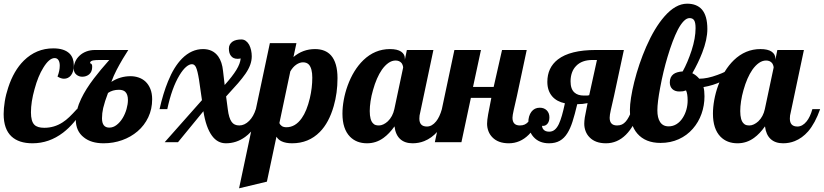

<svg xmlns="http://www.w3.org/2000/svg" viewBox="-33 -771 4467 1041"><path d="M29.3 -31.2Q-13.2 -70.8 -13.2 -152.8Q-13.2 -183.6 -7.1 -221.4Q-1 -259.3 11.7 -296.9Q41.5 -388.2 96.2 -442.4Q163.6 -508.8 255.9 -508.8Q315.9 -508.8 344.7 -480Q367.2 -457 367.2 -417Q367.2 -381.8 351.6 -362.3Q336.9 -344.2 314 -344.2Q297.4 -344.2 278.8 -356Q291 -387.7 291 -415Q291 -434.1 283.9 -445.1Q276.9 -456.1 263.2 -456.1Q233.9 -456.1 202.1 -404.3Q173.3 -358.4 154.3 -287.6Q134.8 -218.3 134.8 -162.1Q134.8 -113.3 153.3 -94.7Q169.4 -78.1 207 -78.1Q261.2 -78.1 306.2 -107.4Q325.2 -119.6 342.8 -136.5Q360.4 -153.3 383.8 -179.2H418Q370.6 -99.1 309.1 -51.8Q233.4 5.9 143.1 5.9Q69.3 5.9 29.3 -31.2Z M421.9 -25.9Q377.9 -59.6 377.9 -123Q377.9 -174.8 407.2 -235.8Q432.1 -288.1 476.6 -346.2Q510.3 -390.6 559.6 -445.8H510.7Q483.9 -445.8 471.7 -443.4Q455.6 -439.9 455.6 -430.2Q455.6 -427.7 457.5 -427.2Q462.4 -426.3 465.3 -420.4Q466.8 -417 466.8 -408.2Q466.8 -381.8 450.2 -367.7Q434.6 -355 412.6 -355Q395 -355 381.3 -366.2Q366.7 -378.4 366.7 -398.9Q366.7 -418 374.8 -436.3Q382.8 -454.6 397.9 -468.8Q413.1 -483.4 434.6 -491.7Q456.1 -500 482.9 -500H662.6L632.8 -452.1Q612.8 -418 599.6 -392.6Q583 -360.8 570.8 -327.1Q618.7 -357.9 674.8 -357.9Q697.8 -357.9 719 -350.6Q740.2 -343.3 755.9 -328.6Q772.9 -312.5 782.5 -288.3Q792 -264.2 792 -232.9Q792 -179.7 771 -135.3Q750 -90.8 712.9 -59.1Q676.3 -27.8 628.9 -11Q581.5 5.9 528.8 5.9Q461.4 5.9 421.9 -25.9ZM632.3 -131.3Q645.5 -153.3 653.1 -179.9Q660.6 -206.5 660.6 -229Q660.6 -260.3 645 -274.4Q632.8 -284.2 611.8 -284.2Q577.1 -284.2 552.7 -267.1Q534.7 -220.2 526.4 -185.1Q520 -157.2 520 -129.9Q520 -79.1 559.6 -79.1Q580.6 -79.1 599.1 -93.3Q617.7 -107.4 632.3 -131.3Z M1116.2 -35.2Q1083.5 -80.1 1069.8 -168L932.1 0H859.9L1062 -228L1045.9 -339.8Q1038.1 -388.2 1029.3 -406.7Q1021.5 -422.9 1007.8 -422.9Q992.7 -422.9 975.3 -407.7Q958 -392.6 939.9 -362.8Q898.4 -293.9 874 -179.2H832Q851.6 -265.6 877.9 -329.6Q909.7 -408.7 954.1 -453.6Q1005.4 -504.9 1067.9 -504.9Q1121.6 -504.9 1150.4 -464.8Q1171.4 -435.1 1176.3 -386.2L1185.1 -310.1Q1227.5 -357.4 1248.5 -391.8Q1269.5 -426.3 1272 -454.1Q1262.2 -452.1 1254.9 -452.1Q1230.5 -452.1 1218.8 -468.8Q1208 -482.4 1208 -507.8Q1208 -531.7 1228.5 -545.9Q1246.1 -557.1 1275.9 -557.1Q1289.1 -557.1 1299.8 -549.3Q1310.5 -541.5 1317.9 -528.3Q1324.7 -515.1 1328.4 -498.8Q1332 -482.4 1332 -465.8Q1332 -442.9 1323.7 -419.7Q1315.4 -396.5 1297.9 -371.1Q1281.7 -347.7 1257.6 -319.8Q1233.4 -292 1192.9 -248L1202.1 -178.2Q1208 -130.4 1223.1 -109.9Q1236.8 -90.8 1264.2 -90.8Q1293 -90.8 1317.9 -115.7Q1341.8 -139.6 1354 -179.2H1396Q1359.9 -74.7 1295.9 -28.3Q1248.5 5.9 1191.9 5.9Q1146 5.9 1116.2 -35.2Z M1430.2 -537.1H1574.2L1558.1 -461.9Q1608.9 -504.9 1674.8 -504.9Q1731 -504.9 1761.7 -470.7Q1796.9 -430.7 1796.9 -347.2Q1796.9 -266.6 1776.4 -195.8Q1750.5 -105.5 1701.2 -55.7Q1640.6 5.9 1550.8 5.9Q1516.1 5.9 1493.7 -4.9Q1476.6 -12.7 1465.8 -29.8L1414.1 213.9L1263.2 250ZM1603 -130.4Q1630.4 -168.9 1647 -238.8Q1660.2 -294.9 1660.2 -350.1Q1660.2 -399.4 1642.1 -420.4Q1630.4 -433.1 1609.9 -433.1Q1591.8 -433.1 1573.2 -420.4Q1554.7 -407.7 1541 -383.8L1481.9 -104Q1485.4 -94.2 1494.9 -87.6Q1504.4 -81.1 1520 -81.1Q1568.4 -81.1 1603 -130.4Z M1864.7 -29.8Q1823.7 -71.8 1823.7 -154.8Q1823.7 -189.9 1830.8 -229Q1837.9 -268.1 1851.6 -306.2Q1882.8 -392.1 1937 -444.8Q1999.5 -504.9 2081.1 -504.9Q2121.6 -504.9 2141.8 -491Q2162.1 -477.1 2162.1 -454.1V-446.8L2172.9 -500H2316.9L2245.1 -160.2Q2240.7 -145.5 2240.7 -127.9Q2240.7 -85 2281.7 -85Q2309.1 -85 2331.5 -112.8Q2350.6 -136.2 2362.8 -179.2H2404.8Q2377.9 -103 2339.8 -58.6Q2307.6 -22 2267.1 -5.9Q2237.3 5.9 2204.1 5.9Q2161.6 5.9 2136.5 -17.3Q2111.3 -40.5 2106 -85.9Q2077.6 -45.9 2046.4 -23.4Q2006.3 5.9 1957 5.9Q1899.9 5.9 1864.7 -29.8ZM2069.8 -113.3Q2096.2 -138.7 2105 -179.2L2152.8 -404.8Q2152.8 -409.7 2150.6 -416.3Q2148.4 -422.9 2144.5 -428.7Q2132.8 -442.9 2111.8 -442.9Q2091.8 -442.9 2073 -429.7Q2054.2 -416.5 2037.6 -393.1Q2008.3 -350.6 1989.3 -282.2Q1980.5 -252 1976.1 -222.4Q1971.7 -192.9 1971.7 -168.9Q1971.7 -119.1 1990.2 -101.6Q1996.6 -94.7 2004.4 -92.8Q2012.2 -90.8 2022 -90.8Q2033.2 -90.8 2045.7 -96.7Q2058.1 -102.5 2069.8 -113.3Z M2636.7 -26.4Q2622.6 -40.5 2615.2 -59.8Q2607.9 -79.1 2607.9 -100.1Q2607.9 -118.7 2613.5 -150.4Q2619.1 -182.1 2630.9 -240.2H2520L2468.8 0H2324.7L2430.7 -500H2574.7L2531.7 -299.8H2643.6L2689 -500H2822.8L2770 -252L2752.4 -174.8Q2745.6 -144.5 2745.6 -132.8Q2745.6 -90.8 2785.6 -90.8Q2800.8 -90.8 2812 -95.9Q2823.2 -101.1 2833 -112.3Q2841.8 -122.6 2849.9 -137.7Q2857.9 -152.8 2869.6 -179.2H2911.6Q2848.6 5.9 2725.6 5.9Q2668 5.9 2636.7 -26.4Z M2859.9 -28.3Q2846.2 -43.5 2838.9 -64Q2831.5 -84.5 2831.5 -106.9Q2831.5 -142.6 2848.1 -164.8Q2864.7 -187 2893.6 -187Q2917 -187 2931.4 -172.6Q2945.8 -158.2 2945.8 -134.8Q2945.8 -113.3 2935.8 -100.8Q2925.8 -88.4 2911.1 -88.4Q2907.7 -88.4 2905.8 -88.9Q2906.7 -75.7 2914.6 -67.9Q2924.3 -57.1 2944.8 -57.1Q2961.9 -57.1 2974.6 -67.6Q2987.3 -78.1 2997.1 -98.6Q3005.9 -117.7 3013.7 -144.8Q3021.5 -171.9 3029.8 -210.9Q2985.8 -220.2 2961.4 -248Q2934.6 -278.8 2934.6 -327.1Q2934.6 -404.3 2991.7 -448.7Q3058.1 -500 3197.8 -500H3349.6L3296.4 -252L3278.8 -174.8Q3272.5 -146.5 3272.5 -132.8Q3272.5 -90.8 3312.5 -90.8Q3327.6 -90.8 3338.9 -95.9Q3350.1 -101.1 3359.9 -112.3Q3368.7 -122.6 3376.7 -137.7Q3384.8 -152.8 3396.5 -179.2H3438.5Q3375.5 5.9 3252.4 5.9Q3194.8 5.9 3163.6 -26.4Q3149.4 -40.5 3142.1 -59.8Q3134.8 -79.1 3134.8 -100.1Q3134.8 -114.3 3137.7 -134.3Q3140.6 -153.3 3152.8 -211.9Q3126 -206.1 3096.7 -206.1Q3083 -148.4 3071 -111.3Q3059.1 -74.2 3043.5 -49.3Q3026.4 -21.5 3002.2 -7.8Q2978 5.9 2943.8 5.9Q2890.6 5.9 2859.9 -28.3ZM3148.9 -252.9H3151.4Q3154.8 -252.9 3161.6 -254.9L3203.6 -445.8H3179.7Q3121.6 -445.8 3090.8 -413.6Q3075.7 -398.4 3068.1 -377Q3060.5 -355.5 3060.5 -330.1Q3060.5 -288.1 3081.5 -269.5Q3099.6 -252.9 3132.8 -252.9Z M3422.4 -46.9Q3382.3 -93.3 3382.3 -175.8Q3382.3 -202.6 3388.4 -241.9Q3394.5 -281.2 3405.8 -326.7Q3430.2 -424.3 3470.7 -517.6Q3515.6 -620.1 3569.3 -681.6Q3629.9 -751 3692.4 -751Q3744.6 -751 3772.5 -719.7Q3802.2 -685.5 3802.2 -613.8Q3802.2 -557.1 3774.4 -485.4Q3753.4 -431.2 3720.7 -374Q3741.7 -363.8 3758.3 -344.2Q3801.8 -344.2 3856.9 -364.7Q3906.2 -382.3 3941.4 -407.2L3950.7 -379.9Q3922.9 -350.6 3878.9 -329.3Q3835 -308.1 3781.2 -298.8Q3786.6 -280.3 3786.6 -249Q3786.6 -199.2 3770.5 -153.8Q3754.4 -108.4 3723.6 -73.2Q3691.9 -36.6 3647.2 -16.4Q3602.5 3.9 3548.3 3.9Q3466.3 3.9 3422.4 -46.9ZM3668.5 -131.8Q3681.6 -151.9 3688.5 -176.5Q3695.3 -201.2 3695.3 -226.1Q3695.3 -263.2 3686.5 -280.8Q3676.8 -277.3 3670.2 -276.1Q3663.6 -274.9 3650.4 -274.9Q3626.5 -274.9 3612.5 -288.1Q3598.6 -301.3 3598.6 -324.2Q3598.6 -354 3618.7 -369.1Q3634.8 -381.3 3668.5 -383.8Q3695.3 -432.1 3716.8 -497.6Q3738.3 -564.5 3738.3 -618.2Q3738.3 -648.4 3730.7 -660.6Q3723.1 -672.9 3705.6 -672.9Q3689.9 -672.9 3673.8 -656.2Q3657.7 -639.6 3642.1 -609.9Q3613.8 -554.7 3586.4 -462.9Q3563 -385.3 3546.4 -295.9Q3531.2 -215.8 3531.2 -172.9Q3531.2 -132.3 3545.4 -110.4Q3560.5 -85.9 3592.3 -85.9Q3615.7 -85.9 3635.3 -98.1Q3654.8 -110.4 3668.5 -131.8Z M3873.5 -29.8Q3832.5 -71.8 3832.5 -154.8Q3832.5 -189.9 3839.6 -229Q3846.7 -268.1 3860.4 -306.2Q3891.6 -392.1 3945.8 -444.8Q4008.3 -504.9 4089.8 -504.9Q4130.4 -504.9 4150.6 -491Q4170.9 -477.1 4170.9 -454.1V-446.8L4181.6 -500H4325.7L4253.9 -160.2Q4249.5 -145.5 4249.5 -127.9Q4249.5 -85 4290.5 -85Q4317.9 -85 4340.3 -112.8Q4359.4 -136.2 4371.6 -179.2H4413.6Q4386.7 -103 4348.6 -58.6Q4316.4 -22 4275.9 -5.9Q4246.1 5.9 4212.9 5.9Q4170.4 5.9 4145.3 -17.3Q4120.1 -40.5 4114.7 -85.9Q4086.4 -45.9 4055.2 -23.4Q4015.1 5.9 3965.8 5.9Q3908.7 5.9 3873.5 -29.8ZM4078.6 -113.3Q4105 -138.7 4113.8 -179.2L4161.6 -404.8Q4161.6 -409.7 4159.4 -416.3Q4157.2 -422.9 4153.3 -428.7Q4141.6 -442.9 4120.6 -442.9Q4100.6 -442.9 4081.8 -429.7Q4063 -416.5 4046.4 -393.1Q4017.1 -350.6 3998 -282.2Q3989.3 -252 3984.9 -222.4Q3980.5 -192.9 3980.5 -168.9Q3980.5 -119.1 3999 -101.6Q4005.4 -94.7 4013.2 -92.8Q4021 -90.8 4030.8 -90.8Q4042 -90.8 4054.4 -96.7Q4066.9 -102.5 4078.6 -113.3Z"/></svg>

Font: Pattaya
Style: Regular
Weight: 400
Designer: Pablo Impallari / Thai characters Designed by Thanarat Vachiruckul and Suppakit Chalermlarp
Foundry: Pablo Impallari
Version: Version 2.001